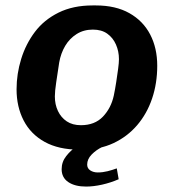

<svg xmlns="http://www.w3.org/2000/svg" viewBox="-20 -541 640 707"><path d="M271 10Q196 10 144.5 -18.5Q93 -47 67 -97.5Q41 -148 41 -212Q41 -269 58 -324Q75 -379 108.5 -423.5Q142 -468 195.5 -494.5Q249 -521 321 -521H333Q406 -521 456.5 -492.5Q507 -464 533 -414Q559 -364 559 -299Q559 -234 540 -178Q521 -122 485 -80Q449 -38 398 -14Q347 10 281 10ZM278 -80Q329 -80 359 -111.5Q389 -143 399 -189Q404 -213 408 -239Q412 -265 415 -287.5Q418 -310 418 -323Q418 -352 407 -377Q396 -402 375 -417Q354 -432 322 -432Q288 -432 262 -415.5Q236 -399 220 -372Q204 -345 198 -311Q192 -271 187 -238Q182 -205 182 -186Q182 -156 193.5 -132Q205 -108 226 -94Q247 -80 278 -80ZM297 146Q256 146 231.5 129.5Q207 113 207 82Q207 55 224 33.5Q241 12 260 0H357Q334 11 317.5 28Q301 45 301 65Q301 79 312.5 86.5Q324 94 340 94Q358 94 376 89.5Q394 85 410 79L417 119Q387 132 355.5 139Q324 146 297 146Z"/></svg>

Font: Chivo Mono Medium SemiBold
Style: Italic
Weight: 600
Italic angle: -8.05°
Monospace: yes
Version: Version 1.008